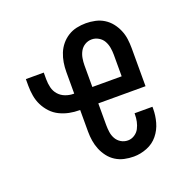

<svg xmlns="http://www.w3.org/2000/svg" viewBox="-102 -623 704 726"><g transform="rotate(-20 250.0 -260.0)"><path d="M317 8Q298 8 279.5 4Q261 0 245 -10Q229 -20 217.5 -35Q206 -50 199 -67Q192 -84 189 -102.5Q186 -121 186 -140V-227H183Q163 -227 143 -231Q123 -235 104.5 -244Q86 -253 72 -268Q58 -283 49 -301Q40 -319 36.5 -339.5Q33 -360 33 -380V-407H105V-380Q105 -363 109 -346.5Q113 -330 124 -317.5Q135 -305 151 -299Q167 -293 183 -293H186V-380Q186 -399 189 -417.5Q192 -436 199 -453.5Q206 -471 218 -485.5Q230 -500 246 -510Q262 -520 280.5 -524Q299 -528 318 -528Q336 -528 355 -524Q374 -520 390 -510Q406 -500 417.5 -485.5Q429 -471 436.5 -453.5Q444 -436 446.5 -417.5Q449 -399 449 -380V-227H259V-140Q259 -126 261 -111.5Q263 -97 270 -84.5Q277 -72 289.5 -64.5Q302 -57 317 -57Q331 -57 343.5 -65Q356 -73 362.5 -85.5Q369 -98 372 -112Q375 -126 375 -141V-145H447V-137Q447 -110 439.5 -83Q432 -56 414.5 -34.5Q397 -13 370.5 -2.5Q344 8 317 8ZM259 -293H377V-380Q377 -394 374.5 -408.5Q372 -423 365 -435.5Q358 -448 345 -455.5Q332 -463 318 -463Q303 -463 290.5 -455.5Q278 -448 271 -435.5Q264 -423 261.5 -408.5Q259 -394 259 -380Z"/></g></svg>

Font: Iosevka srxl
Style: Regular
Weight: 400
Monospace: yes
Designer: Belleve Invis
Foundry: Belleve Invis
Version: Version 33.0.1; ttfautohint (v1.8.3)